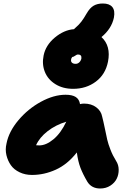

<svg xmlns="http://www.w3.org/2000/svg" viewBox="-20 -1035 742 1092"><path d="M396 -529.8Q337.4 -529.8 294.9 -556.4Q252.4 -583 235.1 -626.2Q217.8 -669.4 228 -719.2Q239.7 -777.8 291.7 -821.3Q343.8 -864.7 400.9 -869.1L405.8 -874Q427.7 -892.6 442.1 -911.1Q456.5 -929.7 473.1 -959Q491.2 -990.2 512.7 -1002.7Q534.2 -1015.1 564.9 -1015.1Q602.5 -1015.1 618.9 -994.9Q635.3 -974.6 627.9 -935.1Q614.7 -871.6 557.1 -824.2Q611.8 -773.9 594.2 -684.1Q579.6 -611.3 524.9 -570.6Q470.2 -529.8 396 -529.8ZM384.8 -698.2Q381.8 -686 388.9 -679Q396 -671.9 410.2 -671.9Q421.9 -671.9 430.9 -680.4Q439.9 -689 442.9 -702.1Q445.8 -725.1 422.9 -725.1Q417 -725.1 407.2 -718Q397.5 -710.9 391.1 -710.9Q384.8 -703.1 384.8 -698.2ZM162.1 -40Q123 -40 91.3 -55.2Q59.6 -70.3 42 -95.2Q24.4 -120.1 16.6 -152.3Q8.8 -184.6 17.1 -219.2Q30.3 -286.6 84.7 -351.3Q139.2 -416 212.6 -456.1Q286.1 -496.1 353 -496.1Q390.6 -496.1 410.6 -483.4Q430.7 -470.7 435.1 -442.9Q446.8 -445.8 458 -445.8Q499.5 -445.8 527.3 -424.8Q555.2 -403.8 561 -372.1Q567.9 -345.7 576.2 -305.2Q584.5 -264.6 589.8 -241Q595.2 -217.3 608.2 -183.8Q621.1 -150.4 640.1 -120.1Q654.8 -97.7 655 -69.8Q655.3 -42 643.8 -18.6Q632.3 4.9 607.4 21Q582.5 37.1 549.8 37.1Q501 37.1 477.1 -1Q451.7 -43.9 437.7 -80.3Q423.8 -116.7 417 -168Q363.8 -100.1 297.6 -70.1Q231.4 -40 162.1 -40ZM203.1 -208Q242.2 -208 284.2 -242.9Q326.2 -277.8 356.9 -342.8Q296.9 -324.7 250.7 -288.8Q204.6 -252.9 185.1 -209Q189.9 -208 203.1 -208Z"/></svg>

Font: Shantell Sans Irregular
Style: Italic
Weight: 800
Italic angle: -11.31°
Designer: Stephen Nixon, Anya Danilova, Shantell Martin
Foundry: Arrow Type
Version: Version 1.006;[9816181b4]